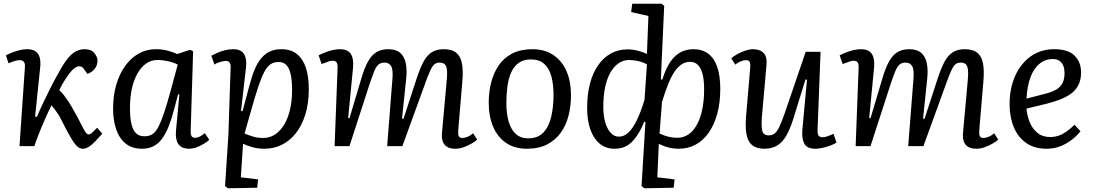

<svg xmlns="http://www.w3.org/2000/svg" viewBox="-20 -787 5887 1034"><path d="M169 -159 179 -158Q194 -194 212 -232Q230 -270 248.5 -307Q267 -344 285 -376Q303 -408 316 -431Q337 -465 355.5 -484.5Q374 -504 394 -513Q414 -522 437 -522Q471 -522 488 -501.5Q505 -481 505 -460Q505 -436 491 -417.5Q477 -399 451 -389L432 -415Q427 -423 420.5 -426.5Q414 -430 406 -430Q396 -430 384 -422Q372 -414 357 -396Q347 -383 331.5 -359.5Q316 -336 299 -302Q313 -289 324.5 -274Q336 -259 350 -238Q364 -217 382 -183Q399 -154 410 -131.5Q421 -109 429.5 -93.5Q438 -78 444.5 -70.5Q451 -63 458 -63Q466 -63 478.5 -74.5Q491 -86 503 -99L531 -67Q510 -44 492.5 -25.5Q475 -7 458.5 3.5Q442 14 426 14Q410 14 396 1.5Q382 -11 362 -44.5Q342 -78 311 -140Q303 -157 293.5 -171.5Q284 -186 275 -198Q266 -210 257 -220Q238 -181 220 -140Q202 -99 188 -63Q174 -27 165 0H85L114 -423Q116 -444 109 -453.5Q102 -463 86 -463Q74 -463 59 -458.5Q44 -454 26 -446L12 -489Q23 -495 42.5 -503Q62 -511 84 -516.5Q106 -522 126 -522Q155 -522 171.5 -510.5Q188 -499 194 -476.5Q200 -454 196 -420Z M1007 -87Q1006 -63 1011.5 -54Q1017 -45 1032 -45Q1043 -45 1056 -51.5Q1069 -58 1083 -70L1107 -34Q1096 -24 1077.5 -12.5Q1059 -1 1038.5 6.5Q1018 14 997 14Q972 14 955 3Q938 -8 931.5 -30.5Q925 -53 928 -86L946 -278L939 -279L916 -192Q903 -143 887.5 -104.5Q872 -66 852.5 -39.5Q833 -13 806.5 0.5Q780 14 744 14Q691 14 656.5 -14Q622 -42 605.5 -91Q589 -140 589 -201Q589 -272 606 -330.5Q623 -389 654 -432Q685 -475 727 -498.5Q769 -522 819 -522Q855 -522 885.5 -513.5Q916 -505 934 -496L1004 -519L1020 -511ZM758 -53Q782 -53 799.5 -63.5Q817 -74 832 -102Q847 -130 864 -180.5Q881 -231 903 -313L937 -439Q917 -450 886.5 -457Q856 -464 828 -464Q795 -464 768 -445.5Q741 -427 721 -392.5Q701 -358 690.5 -310.5Q680 -263 680 -206Q680 -153 688 -119Q696 -85 713 -69Q730 -53 758 -53Z M1222 -424Q1223 -441 1216.5 -450Q1210 -459 1198 -459Q1186 -459 1166 -453.5Q1146 -448 1135 -439L1118 -487Q1134 -495 1152 -503Q1170 -511 1191.5 -516.5Q1213 -522 1236 -522Q1278 -522 1294 -496.5Q1310 -471 1305 -425L1278 -190L1286 -188L1323 -326Q1336 -376 1351.5 -413Q1367 -450 1387.5 -474Q1408 -498 1434 -510Q1460 -522 1495 -522Q1547 -522 1579.5 -495.5Q1612 -469 1627.5 -421.5Q1643 -374 1643 -308Q1643 -231 1624.5 -171Q1606 -111 1573 -69.5Q1540 -28 1497 -7Q1454 14 1405 14Q1368 14 1337 5Q1306 -4 1289 -13L1277 168L1370 179L1365 224L1207 227L1192 215L1210 -61ZM1480 -453Q1455 -453 1437 -441Q1419 -429 1403.5 -400Q1388 -371 1371 -320Q1354 -269 1332 -191L1297 -68Q1316 -60 1341 -52Q1366 -44 1398 -44Q1433 -44 1461.5 -63Q1490 -82 1510.5 -116Q1531 -150 1542 -197.5Q1553 -245 1553 -302Q1553 -324 1551 -350Q1549 -376 1542 -400Q1535 -424 1520.5 -438.5Q1506 -453 1480 -453Z M2093 -357Q2098 -409 2087 -429.5Q2076 -450 2051 -450Q2031 -450 2018.5 -439.5Q2006 -429 1995.5 -403.5Q1985 -378 1970 -333L1862 0H1782L1798 -420Q1799 -441 1793 -450.5Q1787 -460 1771 -460Q1763 -460 1750 -456Q1737 -452 1712 -442L1696 -489Q1707 -495 1726.5 -503Q1746 -511 1768 -516.5Q1790 -522 1810 -522Q1853 -522 1869.5 -496Q1886 -470 1881 -420L1855 -152L1862 -150L1927 -368Q1943 -422 1962 -456Q1981 -490 2007 -506Q2033 -522 2071 -522Q2112 -522 2134.5 -503Q2157 -484 2165 -447.5Q2173 -411 2167 -358L2145 -149L2153 -147L2225 -368Q2243 -422 2261.5 -456Q2280 -490 2306 -506Q2332 -522 2369 -522Q2414 -522 2437.5 -502.5Q2461 -483 2468 -444.5Q2475 -406 2470 -349L2448 -89Q2446 -64 2450.5 -54Q2455 -44 2471 -44Q2483 -44 2498.5 -50.5Q2514 -57 2528 -69L2550 -35Q2539 -25 2519 -13.5Q2499 -2 2476.5 6Q2454 14 2433 14Q2403 14 2386.5 3Q2370 -8 2364 -26.5Q2358 -45 2360 -69L2386 -357Q2391 -410 2382.5 -430Q2374 -450 2348 -450Q2332 -450 2321 -442Q2310 -434 2298 -409Q2286 -384 2268 -333L2147 0H2065Z M2818 14Q2752 14 2706 -17Q2660 -48 2636 -104Q2612 -160 2612 -235Q2612 -291 2625 -342.5Q2638 -394 2665.5 -434.5Q2693 -475 2738 -498.5Q2783 -522 2847 -522Q2913 -522 2959.5 -491Q3006 -460 3030.5 -404.5Q3055 -349 3055 -274Q3055 -217 3042 -165Q3029 -113 3000.5 -73Q2972 -33 2927 -9.5Q2882 14 2818 14ZM2824 -42Q2878 -42 2907.5 -74.5Q2937 -107 2949 -160.5Q2961 -214 2961 -275Q2961 -332 2949.5 -375Q2938 -418 2911.5 -442.5Q2885 -467 2839 -467Q2799 -467 2773 -448Q2747 -429 2732.5 -396Q2718 -363 2712.5 -320.5Q2707 -278 2707 -231Q2707 -175 2719.5 -132Q2732 -89 2758 -65.5Q2784 -42 2824 -42Z M3539 -360 3547 -358Q3572 -441 3613 -481.5Q3654 -522 3715 -522Q3762 -522 3794.5 -497.5Q3827 -473 3843 -425.5Q3859 -378 3859 -308Q3859 -235 3843 -175.5Q3827 -116 3797.5 -73.5Q3768 -31 3727 -8.5Q3686 14 3635 14Q3607 14 3579.5 7Q3552 0 3528 -13L3520 168L3613 179L3608 224L3450 227L3435 215L3456 -130L3449 -131Q3434 -93 3416.5 -65.5Q3399 -38 3380 -20Q3361 -2 3338.5 6Q3316 14 3289 14Q3243 14 3210 -13Q3177 -40 3159.5 -89Q3142 -138 3142 -206Q3142 -278 3157 -336Q3172 -394 3201 -435.5Q3230 -477 3270 -499Q3310 -521 3359 -521Q3386 -521 3414.5 -514Q3443 -507 3464 -496L3472 -701L3379 -722L3385 -767H3542L3557 -756ZM3313 -51Q3340 -51 3363.5 -72.5Q3387 -94 3409 -138.5Q3431 -183 3451 -250L3464 -440Q3447 -451 3419 -457.5Q3391 -464 3368 -464Q3337 -464 3311 -446Q3285 -428 3266.5 -395Q3248 -362 3238.5 -315.5Q3229 -269 3229 -211Q3229 -164 3239.5 -128Q3250 -92 3269 -71.5Q3288 -51 3313 -51ZM3696 -454Q3650 -454 3615 -404.5Q3580 -355 3545 -237L3532 -68Q3557 -56 3580.5 -50.5Q3604 -45 3628 -45Q3661 -45 3687.5 -63Q3714 -81 3733 -115.5Q3752 -150 3762 -198Q3772 -246 3772 -307Q3772 -356 3763.5 -388.5Q3755 -421 3738.5 -437.5Q3722 -454 3696 -454Z M3918 -473Q3933 -486 3953.5 -497Q3974 -508 3996 -515Q4018 -522 4035 -522Q4074 -522 4093 -501Q4112 -480 4108 -439L4083 -156Q4079 -101 4086 -79.5Q4093 -58 4119 -58Q4138 -58 4151 -67.5Q4164 -77 4176.5 -103Q4189 -129 4206 -177L4319 -508H4399L4383 -89Q4382 -66 4388 -57Q4394 -48 4410 -48Q4422 -48 4437.5 -53.5Q4453 -59 4469 -66L4485 -19Q4474 -12 4459 -6Q4444 0 4428.5 4.5Q4413 9 4398 11.5Q4383 14 4371 14Q4326 14 4311.5 -13.5Q4297 -41 4301 -88L4326 -358L4318 -359L4250 -140Q4234 -91 4214.5 -56.5Q4195 -22 4166.5 -4Q4138 14 4097 14Q4036 14 4013 -26.5Q3990 -67 3998 -162L4020 -420Q4022 -446 4017 -454.5Q4012 -463 3997 -463Q3985 -463 3969 -456.5Q3953 -450 3940 -439Z M4899 -357Q4904 -409 4893 -429.5Q4882 -450 4857 -450Q4837 -450 4824.5 -439.5Q4812 -429 4801.5 -403.5Q4791 -378 4776 -333L4668 0H4588L4604 -420Q4605 -441 4599 -450.5Q4593 -460 4577 -460Q4569 -460 4556 -456Q4543 -452 4518 -442L4502 -489Q4513 -495 4532.5 -503Q4552 -511 4574 -516.5Q4596 -522 4616 -522Q4659 -522 4675.5 -496Q4692 -470 4687 -420L4661 -152L4668 -150L4733 -368Q4749 -422 4768 -456Q4787 -490 4813 -506Q4839 -522 4877 -522Q4918 -522 4940.5 -503Q4963 -484 4971 -447.5Q4979 -411 4973 -358L4951 -149L4959 -147L5031 -368Q5049 -422 5067.5 -456Q5086 -490 5112 -506Q5138 -522 5175 -522Q5220 -522 5243.5 -502.5Q5267 -483 5274 -444.5Q5281 -406 5276 -349L5254 -89Q5252 -64 5256.5 -54Q5261 -44 5277 -44Q5289 -44 5304.5 -50.5Q5320 -57 5334 -69L5356 -35Q5345 -25 5325 -13.5Q5305 -2 5282.5 6Q5260 14 5239 14Q5209 14 5192.5 3Q5176 -8 5170 -26.5Q5164 -45 5166 -69L5192 -357Q5197 -410 5188.5 -430Q5180 -450 5154 -450Q5138 -450 5127 -442Q5116 -434 5104 -409Q5092 -384 5074 -333L4953 0H4871Z M5657 -522Q5732 -522 5767 -487.5Q5802 -453 5802 -396Q5802 -354 5785.5 -325Q5769 -296 5741.5 -278Q5714 -260 5682 -248.5Q5650 -237 5619 -229L5508 -202Q5511 -165 5525 -130Q5539 -95 5566.5 -72Q5594 -49 5635 -49Q5658 -49 5678.5 -55.5Q5699 -62 5720.5 -76.5Q5742 -91 5767 -115L5799 -80Q5790 -69 5774.5 -53.5Q5759 -38 5735.5 -22.5Q5712 -7 5682 3.5Q5652 14 5615 14Q5551 14 5506.5 -17Q5462 -48 5439.5 -102.5Q5417 -157 5417 -225Q5417 -311 5447 -378Q5477 -445 5531 -483.5Q5585 -522 5657 -522ZM5713 -393Q5713 -414 5707 -431Q5701 -448 5687 -458.5Q5673 -469 5650 -469Q5609 -469 5578 -443.5Q5547 -418 5529.5 -371Q5512 -324 5508 -256L5609 -282Q5644 -291 5667 -304Q5690 -317 5701.5 -338.5Q5713 -360 5713 -393Z"/></svg>

Font: Literata 18pt
Style: Italic
Weight: 400
Italic angle: -2°
Designer: Latin by Veronika Burian and Jose Scaglione. Greek by Irene Vlachou. Cyrillic by Vera Evstafieva
Foundry: TypeTogether
Version: Version 3.103;gftools[0.9.29]